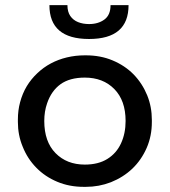

<svg xmlns="http://www.w3.org/2000/svg" viewBox="-20 -717 660 746"><path d="M313.5 9H305.5Q249.5 9 203 -10.5Q155 -30.5 121 -65.5Q86.5 -100.5 68 -147.5Q49.5 -192 49.5 -243V-252.5Q49.5 -288 58 -319.5Q67 -353.5 84 -382Q101 -410 125 -432.5Q148.5 -455 177.5 -470.5Q206.5 -486 240 -494Q273.5 -502 309.5 -502H313.5Q370.5 -502 417 -482.5Q465 -462.5 499 -428Q533 -393 552 -346.5Q570 -302 570 -251V-243Q570 -188.5 550 -142.5Q529.5 -95.5 494 -61.5Q458.5 -28 411 -9Q364.5 9 313.5 9ZM309.5 -77.5Q362 -77.5 397.2 -99.5Q432.5 -121.5 450.2 -160Q468 -198.5 468 -247Q468 -326.5 424.2 -371Q380.5 -415.5 309.5 -415.5Q251 -415.5 215.2 -389.8Q179.5 -364 163 -315.5Q152 -284 152 -247Q152 -166.5 195.8 -122Q239.5 -77.5 309.5 -77.5ZM326 -565.5Q172 -565.5 172 -697H242Q242 -671 253.2 -654.8Q264.5 -638.5 283.5 -631Q302.5 -623.5 326 -623.5Q361.5 -623.5 385.5 -641Q409.5 -658.5 409.5 -697H479.5Q479.5 -565.5 326 -565.5Z"/></svg>

Font: Acari Sans Neue SemiBold
Style: Regular
Weight: 600
Designer: Alfredo Marco Pradil (font), Cristiano Sobral (main changes)
Foundry: Hanken Design Co. (font), Cristiano Sobral (main changes)
Version: Version 2.459;March 19, 2022;FontCreator 14.0.0.2808 64-bit;